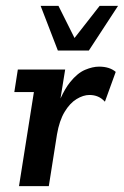

<svg xmlns="http://www.w3.org/2000/svg" viewBox="-20 -637 424 657"><path d="M45 0 96 -322H29L41 -399H203L187 -300Q203 -335 220 -356Q245 -387 271 -398Q297 -409 319 -409Q355 -409 376 -391L339 -289Q328 -301 315 -306.5Q302 -312 286 -312Q265 -312 242 -298Q219 -284 201 -254Q183 -224 175 -177L147 0ZM178 -464 119 -617H180L235 -507L321 -617H384L284 -464Z"/></svg>

Font: Rokkitt SemiBold SemiBold
Style: Italic
Weight: 600
Italic angle: -9°
Version: Version 3.103